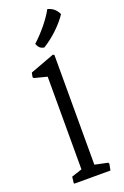

<svg xmlns="http://www.w3.org/2000/svg" viewBox="-184 -1038 702 1091"><g transform="rotate(-20 167.0 -492.5)"><path d="M61.5 -4.4 64 0H282.2L289.6 -39.1L285.6 -45.9L207.5 -62.5V-726.1L199.7 -730.5L52.7 -675.8L47.4 -649.4L52.7 -642.6L129.4 -623V-62.5L65.9 -41.5ZM168 -785.2C231.4 -824.2 288.6 -880.4 322.3 -931.2C309.6 -958.5 291 -976.1 258.8 -984.9C229 -930.2 177.2 -868.2 126.5 -822.3C135.7 -797.9 148.4 -788.6 168 -785.2Z"/></g></svg>

Font: Trykker
Style: Regular
Weight: 400
Designer: Magnus Gaarde
Foundry: Magnus Gaarde
Version: Version 1.001